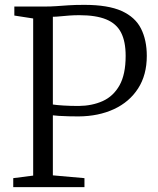

<svg xmlns="http://www.w3.org/2000/svg" viewBox="-20 -770 649 790"><path d="M116.5 -47.5V-694L39 -706V-743H157.5Q190 -743 213.2 -744.8Q236.5 -746.5 262 -748.2Q287.5 -750 327 -750Q424.5 -750 480.5 -724.8Q536.5 -699.5 560.2 -652.2Q584 -605 584 -540Q584 -461.5 548.2 -406Q512.5 -350.5 449 -321Q385.5 -291.5 303 -291Q286 -291 263.2 -291.5Q240.5 -292 222 -293.2Q203.5 -294.5 197.5 -295.5V-48.5L327.5 -37V0H34.5V-37ZM197.5 -340Q213 -337.5 241.2 -335.8Q269.5 -334 303.5 -334Q359 -334.5 402.8 -354.2Q446.5 -374 471.8 -419Q497 -464 497 -540Q497 -599.5 478 -636.2Q459 -673 417 -690.2Q375 -707.5 306.5 -707.5Q284.5 -707.5 264.5 -706Q244.5 -704.5 227.8 -702.8Q211 -701 197.5 -701Z"/></svg>

Font: Merriweather 48pt Light
Style: Regular
Weight: 300
Version: Version 2.100